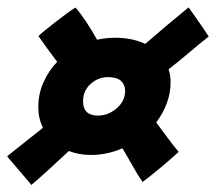

<svg xmlns="http://www.w3.org/2000/svg" viewBox="-60 -540 600 534"><path d="M27 -25.5Q24.5 -29.5 15 -40.5Q5.5 -51.5 -6 -65Q-17.5 -78.5 -27.2 -89.8Q-37 -101 -40 -105.5Q-19.5 -122 7 -143Q33.5 -164 59.5 -184.5Q46.5 -211 46.5 -242Q46.5 -278.5 60.8 -310.8Q75 -343 99 -368Q85 -386.5 71.5 -405.2Q58 -424 47 -439.5Q51.5 -444.5 65 -455.5Q78.5 -466.5 95.2 -479.5Q112 -492.5 127 -503.5Q142 -514.5 150 -519Q163 -504.5 179.8 -479.2Q196.5 -454 210 -429.5Q235 -435 260.5 -435Q307.5 -435 344 -418Q371 -441.5 403 -468.5Q435 -495.5 464.5 -519.5Q468 -514.5 480.5 -497Q493 -479.5 505 -461.8Q517 -444 520.5 -438.5Q492 -416 464.5 -392.5Q437 -369 409 -347.5Q414.5 -330.5 414.5 -312Q414.5 -281 403.8 -252.5Q393 -224 374.5 -199.5Q391 -177.5 408.2 -154Q425.5 -130.5 437 -117.5Q429 -110 409 -92.8Q389 -75.5 368 -58.5Q347 -41.5 336.5 -34Q324 -51.5 308.8 -78.8Q293.5 -106 280.5 -127.5Q237.5 -109 193 -109Q159.5 -109 131.5 -120Q103.5 -94 73.2 -66.2Q43 -38.5 27 -25.5ZM212.5 -218.5Q241 -218.5 264.5 -238.8Q288 -259 288 -287Q288 -304 276.8 -314.8Q265.5 -325.5 240 -325.5Q213 -325.5 192 -306.5Q171 -287.5 171 -258.5Q171 -218.5 212.5 -218.5Z"/></svg>

Font: Grandstander
Style: Bold Italic
Weight: 700
Italic angle: -15°
Designer: Tyler Finck
Foundry: Etcetera Type Co
Version: Version 1.200; ttfautohint (v1.8.3)